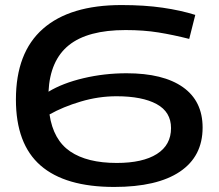

<svg xmlns="http://www.w3.org/2000/svg" viewBox="-20 -730 866 760"><path d="M432 10Q238 10 140.5 -75Q43 -160 43 -336Q43 -522 150 -616Q257 -710 461 -710Q552 -710 624 -699.5Q696 -689 753 -671L729 -576Q666 -592 607.5 -601.5Q549 -611 477 -611Q327 -611 252.5 -551Q178 -491 172 -367Q228 -401 310.5 -420.5Q393 -440 481 -440Q626 -440 704 -385Q782 -330 782 -225Q782 -111 692 -50.5Q602 10 432 10ZM441 -349Q370 -349 299.5 -328Q229 -307 176 -277Q191 -176 258 -130.5Q325 -85 442 -85Q545 -85 601 -120.5Q657 -156 657 -223Q657 -287 600 -318Q543 -349 441 -349Z"/></svg>

Font: Georama Extended Medium
Style: Regular
Weight: 500
Width: 7
Designer: Jean-Baptiste Levee
Foundry: Production Type
Version: Version 1.000